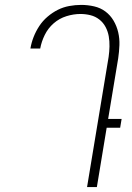

<svg xmlns="http://www.w3.org/2000/svg" viewBox="-20 -763 540 783"><path d="M375 0H335L423 -531Q426 -552 426.5 -573.5Q427 -595 423.5 -615Q420 -635 410.5 -653Q401 -671 385 -683.5Q369 -696 349 -701Q329 -706 308 -706Q280 -706 251 -697Q222 -688 199 -668Q176 -648 162.5 -620.5Q149 -593 144 -565H104Q108 -589 117 -612Q126 -635 140 -656.5Q154 -678 174 -695Q194 -712 216 -723Q238 -734 262.5 -738.5Q287 -743 311 -743Q338 -743 364 -737Q390 -731 410 -716Q430 -701 443 -679Q456 -657 462 -631.5Q468 -606 467 -579Q466 -552 462 -525L421 -278H476L470 -242H415Z"/></svg>

Font: Iosevka Extralight
Style: Italic
Weight: 200
Italic angle: -9°
Monospace: yes
Designer: Belleve Invis
Foundry: Belleve Invis
Version: Version 32.5.0; ttfautohint (v1.8.4)